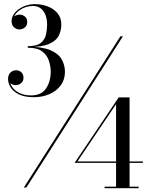

<svg xmlns="http://www.w3.org/2000/svg" viewBox="-20 -830 749 952"><path d="M98 100 577 -650H589.5L110.5 100ZM147.5 -348Q104 -348 75.8 -361.2Q47.5 -374.5 33.8 -395.2Q20 -416 20 -438.5Q20 -458.5 31.5 -470Q43 -481.5 60 -481.5Q75.5 -481.5 86 -471.5Q96.5 -461.5 96.5 -443.5Q96.5 -427.5 84.8 -417.8Q73 -408 58 -408Q43.5 -408 32 -416.8Q20.5 -425.5 20.5 -438.5H27.5Q27.5 -417 40.5 -398.5Q53.5 -380 77.2 -368.5Q101 -357 134 -357Q185.5 -357 208.5 -391.8Q231.5 -426.5 231.5 -475Q231.5 -499.5 223 -527.2Q214.5 -555 190.2 -574.2Q166 -593.5 117.5 -593.5V-598.5Q189.5 -598.5 229.8 -581.2Q270 -564 286 -535.5Q302 -507 302 -474Q302 -435 281.2 -406.8Q260.5 -378.5 225.2 -363.2Q190 -348 147.5 -348ZM498.5 103V95.5H555.5V-313.5L364 -29.5H688.5V-22.5H350L568.5 -347H622.5V95.5H667.5V103ZM117.5 -596.5V-601Q163 -601 183 -617.8Q203 -634.5 208.2 -659.2Q213.5 -684 213.5 -707.5Q213.5 -734.5 205.5 -755.5Q197.5 -776.5 181.8 -788.5Q166 -800.5 143 -800.5Q125.5 -800.5 108.2 -795Q91 -789.5 76.8 -779.2Q62.5 -769 54 -755.2Q45.5 -741.5 45.5 -725.5H38.5Q38.5 -740.5 51 -749Q63.5 -757.5 76.5 -757.5Q91.5 -757.5 103.2 -748.2Q115 -739 115 -721.5Q115 -702 102.2 -693Q89.5 -684 76.5 -684Q61.5 -684 49.5 -694.8Q37.5 -705.5 37.5 -725.5Q37.5 -748 53.8 -767Q70 -786 96.5 -797.8Q123 -809.5 153.5 -809.5Q187 -809.5 217 -798Q247 -786.5 265.5 -764Q284 -741.5 284 -708.5Q284 -678.5 271.2 -653Q258.5 -627.5 222.5 -612Q186.5 -596.5 117.5 -596.5Z"/></svg>

Font: Bodoni Moda 18pt Medium
Style: Regular
Weight: 500
Designer: Owen Earl
Foundry: indestructible type
Version: Version 2.004